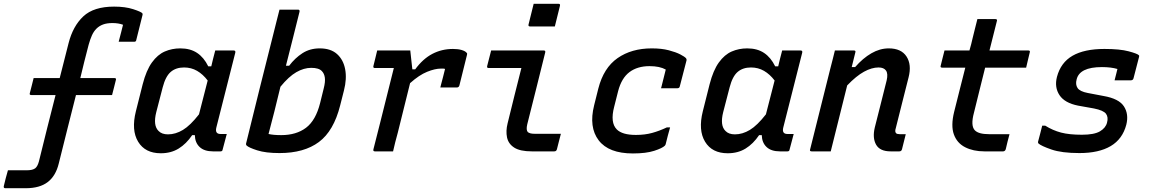

<svg xmlns="http://www.w3.org/2000/svg" viewBox="-69 -801 6089 1016"><path d="M-27 100H74Q104 100 118 89Q130 79 137 53Q159 -37 181 -124.5Q203 -212 225 -298H97Q85 -298 89 -309Q94 -330 99 -348Q104 -366 109 -388H247Q259 -434 270.5 -480.5Q282 -527 294 -573Q317 -663 372 -714.5Q427 -766 535 -766Q594 -766 635.5 -752.5Q677 -739 684 -731Q687 -727 685 -721L652 -589Q651 -580 641 -580H559L561 -588Q568 -614 572.5 -632Q577 -650 582 -670Q558 -679 526 -679Q497 -679 476.5 -671.5Q456 -664 441 -649Q427 -635 417.5 -614Q408 -593 400 -564Q388 -518 377 -474.5Q366 -431 356 -388H536Q548 -388 544 -377Q539 -355 534 -337Q529 -319 524 -298H333Q311 -212 289 -124Q267 -36 242 64Q226 130 183.5 162.5Q141 195 67 195H-41Q-51 195 -49 184Q-44 162 -38.5 141.5Q-33 121 -27 100Z M885 -545Q938 -545 974 -521Q1010 -497 1033 -450H1049Q1053 -468 1058 -487.5Q1063 -507 1070 -534H1167Q1179 -534 1176 -522Q1151 -423 1125 -320.5Q1099 -218 1076 -127Q1067 -92 1098 -92H1131Q1126 -72 1120 -50.5Q1114 -29 1109 -9Q1108 0 1098 0H1058Q1012 0 987.5 -23Q963 -46 962 -86H948Q917 -40 876.5 -15Q836 10 782 10Q699 10 662 -51Q625 -112 650 -212L686 -355Q705 -429 735 -470.5Q765 -512 803 -528.5Q841 -545 885 -545ZM770 -108Q787 -90 820 -90Q860 -90 899 -113.5Q938 -137 984 -196Q996 -241 1007 -285.5Q1018 -330 1030 -375Q1005 -408 974 -426Q943 -444 905 -444Q862 -444 834.5 -420.5Q807 -397 792 -339L758 -208Q740 -137 770 -108Z M1516 -739Q1500 -674 1481.5 -601Q1463 -528 1444 -453H1461Q1492 -494 1531.5 -519.5Q1571 -545 1623 -545Q1681 -545 1714.5 -515Q1748 -485 1757.5 -434.5Q1767 -384 1751 -322L1731 -243Q1697 -108 1618.5 -49.5Q1540 9 1410 9Q1337 9 1292 -5.5Q1247 -20 1236 -31Q1231 -36 1234 -45Q1271 -194 1305 -332.5Q1339 -471 1378 -623Q1386 -655 1394 -687Q1402 -719 1410 -750H1508Q1518 -750 1516 -739ZM1578 -442Q1539 -442 1499 -419Q1459 -396 1415 -342Q1399 -275 1383 -211.5Q1367 -148 1352 -92Q1377 -86 1419 -86Q1499 -86 1550.5 -125Q1602 -164 1625 -256L1644 -333Q1653 -368 1650 -390Q1647 -412 1634 -425Q1618 -442 1578 -442Z M1927 -534H2102Q2102 -534 2104 -516Q2106 -498 2108.5 -474.5Q2111 -451 2113 -434H2128Q2169 -490 2219 -516Q2269 -542 2328 -542Q2355 -542 2373.5 -536.5Q2392 -531 2399 -523Q2403 -520 2403 -516.5Q2403 -513 2402 -510L2362 -349Q2359 -338 2348 -338H2261L2265 -354Q2270 -374 2275.5 -394Q2281 -414 2286 -436Q2282 -438 2276.5 -438Q2271 -438 2264 -438Q2233 -438 2191 -421Q2149 -404 2101 -361Q2086 -300 2069 -232Q2052 -164 2036 -99Q2029 -74 2022.5 -48.5Q2016 -23 2011 0H1915Q1904 0 1907 -11Q1924 -76 1942.5 -151Q1961 -226 1980 -301Q1999 -376 2015 -441H1915Q1904 -441 1907 -452Q1912 -472 1917 -492.5Q1922 -513 1927 -534Z M2530 -534H2808Q2819 -534 2816 -523Q2792 -428 2769 -334Q2746 -240 2721 -143Q2714 -113 2724 -102Q2729 -98 2737.5 -95.5Q2746 -93 2762 -93H2899Q2894 -73 2888.5 -52.5Q2883 -32 2878 -11Q2875 0 2864 0H2745Q2683 0 2652 -20Q2621 -40 2614 -74Q2607 -108 2617 -148Q2636 -224 2653.5 -296Q2671 -368 2690 -441H2517Q2506 -441 2509 -452Q2514 -472 2519.5 -493Q2525 -514 2530 -534ZM2755 -781H2886Q2897 -781 2894 -770L2867 -661H2736Q2725 -661 2728 -672Z M3380 -545Q3432 -545 3470 -535Q3508 -525 3531 -513Q3554 -501 3561 -493Q3565 -489 3564 -482L3528 -343Q3526 -334 3515 -334H3429L3432 -345Q3443 -392 3454 -433Q3422 -451 3368 -451Q3304 -451 3262 -419.5Q3220 -388 3202 -319L3181 -236Q3159 -152 3195 -116Q3224 -87 3296 -87Q3343 -87 3381.5 -97.5Q3420 -108 3460 -127H3477Q3471 -105 3465 -83.5Q3459 -62 3454 -40Q3453 -34 3449 -30Q3436 -17 3393 -3Q3350 11 3280 11Q3152 11 3099 -58.5Q3046 -128 3075 -244L3097 -332Q3125 -442 3199 -493.5Q3273 -545 3380 -545Z M3885 -545Q3938 -545 3974 -521Q4010 -497 4033 -450H4049Q4053 -468 4058 -487.5Q4063 -507 4070 -534H4167Q4179 -534 4176 -522Q4151 -423 4125 -320.5Q4099 -218 4076 -127Q4067 -92 4098 -92H4131Q4126 -72 4120 -50.5Q4114 -29 4109 -9Q4108 0 4098 0H4058Q4012 0 3987.5 -23Q3963 -46 3962 -86H3948Q3917 -40 3876.5 -15Q3836 10 3782 10Q3699 10 3662 -51Q3625 -112 3650 -212L3686 -355Q3705 -429 3735 -470.5Q3765 -512 3803 -528.5Q3841 -545 3885 -545ZM3770 -108Q3787 -90 3820 -90Q3860 -90 3899 -113.5Q3938 -137 3984 -196Q3996 -241 4007 -285.5Q4018 -330 4030 -375Q4005 -408 3974 -426Q3943 -444 3905 -444Q3862 -444 3834.5 -420.5Q3807 -397 3792 -339L3758 -208Q3740 -137 3770 -108Z M4349 -534H4449Q4461 -534 4457 -523Q4452 -504 4447.5 -484.5Q4443 -465 4438 -446H4456Q4497 -493 4542 -519Q4587 -545 4634 -545Q4700 -545 4728 -502Q4756 -459 4739 -392Q4722 -323 4705 -257.5Q4688 -192 4671 -122Q4665 -104 4673 -96Q4678 -91 4692 -91H4724Q4719 -71 4714 -51Q4709 -31 4704 -11Q4701 0 4690 0H4644Q4587 0 4567 -35.5Q4547 -71 4560 -126Q4577 -191 4591.5 -250.5Q4606 -310 4623 -376Q4631 -411 4619.5 -427.5Q4608 -444 4580 -444Q4544 -444 4503 -421.5Q4462 -399 4414 -349Q4392 -262 4370.5 -174.5Q4349 -87 4327 0H4226Q4214 0 4218 -11Q4244 -117 4271 -223Q4298 -329 4324 -435Q4332 -466 4338.5 -491.5Q4345 -517 4349 -534Z M5273 -91Q5267 -70 5262.5 -51Q5258 -32 5253 -11Q5249 0 5239 0H5140Q5081 0 5038 -22Q4995 -44 4978.5 -90Q4962 -136 4980 -209Q4995 -268 5009.5 -326.5Q5024 -385 5039 -443H4917Q4905 -443 4909 -454Q4914 -476 4919 -494.5Q4924 -513 4929 -534H5061Q5066 -550 5070 -566.5Q5074 -583 5078 -600Q5084 -626 5090.5 -650.5Q5097 -675 5103 -700H5198Q5210 -700 5206 -689Q5196 -650 5186.5 -611.5Q5177 -573 5167 -534H5372Q5384 -534 5380 -523Q5375 -502 5370.5 -483.5Q5366 -465 5361 -443H5144Q5129 -384 5114.5 -324.5Q5100 -265 5085 -205Q5066 -135 5090 -111Q5110 -91 5164 -91Z M5775 -542Q5857 -542 5903.5 -529.5Q5950 -517 5957 -509Q5961 -506 5958 -498L5929 -386Q5926 -376 5915 -376H5829L5831 -384Q5835 -398 5838 -411.5Q5841 -425 5844 -436Q5810 -446 5762 -446Q5643 -446 5628 -380Q5621 -354 5633 -335.5Q5645 -317 5687 -309L5771 -293Q5852 -279 5878.5 -238Q5905 -197 5891 -141Q5871 -65 5808.5 -28Q5746 9 5643 9Q5549 9 5494.5 -10Q5440 -29 5426 -42Q5423 -45 5424 -51Q5431 -77 5436 -96.5Q5441 -116 5446 -136H5462Q5502 -111 5545.5 -99.5Q5589 -88 5656 -88Q5721 -88 5751.5 -106Q5782 -124 5789 -152Q5797 -181 5783.5 -199Q5770 -217 5720 -227L5636 -242Q5565 -256 5537.5 -297.5Q5510 -339 5524 -394Q5544 -470 5606.5 -506Q5669 -542 5775 -542Z"/></svg>

Font: Recursive Mn Lnr St Med
Style: Italic
Weight: 500
Italic angle: -15°
Monospace: yes
Version: Version 1.079;hotconv 1.0.112;makeotfexe 2.5.65598; ttfautoh